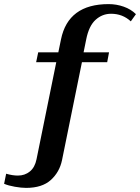

<svg xmlns="http://www.w3.org/2000/svg" viewBox="-95 -730 682 935"><path d="M-75 165 -65 116Q-34 125 -8 125Q26 125 50.5 105Q75 85 83 45L179 -427H81L91 -475H189L202 -538Q237 -710 434 -710Q472 -710 507.5 -697.5Q543 -685 567 -661L542 -626Q502 -663 446 -663Q403 -663 370.5 -633.5Q338 -604 325 -539L312 -475H436L427 -427H304L207 50Q195 108 152.5 146.5Q110 185 32 185Q9 185 -22.5 179.5Q-54 174 -75 165Z"/></svg>

Font: Trirong SemiBold
Style: Italic
Weight: 600
Italic angle: -12°
Designer: Katatrad Team
Foundry: CadsonDemak
Version: Version 1.001